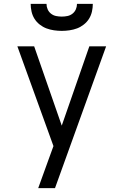

<svg xmlns="http://www.w3.org/2000/svg" viewBox="-20 -975 640 995"><path d="M178 0Q191 -35 203.5 -70.5Q216 -106 229 -141L257 -218L70 -735H157L300 -324L443 -735H530L265 0ZM300 -815Q280 -815 259.5 -818Q239 -821 220.5 -828Q202 -835 185.5 -848Q169 -861 158.5 -878Q148 -895 143.5 -915Q139 -935 139 -955H221Q221 -940 227 -926.5Q233 -913 244.5 -904Q256 -895 270.5 -892Q285 -889 300 -889Q315 -889 329.5 -892Q344 -895 355.5 -904Q367 -913 373 -926.5Q379 -940 379 -955H461Q461 -935 456.5 -915Q452 -895 441.5 -878Q431 -861 414.5 -848Q398 -835 379.5 -828Q361 -821 340.5 -818Q320 -815 300 -815Z"/></svg>

Font: Iosevka Meiseki Sans
Style: Regular
Weight: 400
Monospace: yes
Designer: Belleve Invis
Foundry: Belleve Invis
Version: Version 11.2.6; ttfautohint (v1.8.4)